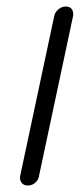

<svg xmlns="http://www.w3.org/2000/svg" viewBox="-20 -571 246 591"><path d="M147 -522Q149 -533 159.5 -542Q170 -551 182 -551Q196 -551 201.5 -542Q207 -533 205 -522L100 -29Q98 -17 88.5 -8.5Q79 0 65 0Q53 0 46.5 -8.5Q40 -17 42 -29Z"/></svg>

Font: VDS
Style: Thin Italic
Weight: 100
Width: 0
Designer: artmaker
Foundry: artmaker
Version: Version 1.000 2012 initial release